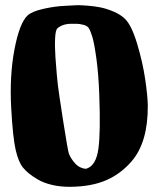

<svg xmlns="http://www.w3.org/2000/svg" viewBox="-20 -721 617 744"><path d="M316.4 -67.9Q352.5 -80.6 361.3 -144.5Q370.1 -208.5 364.7 -353.5Q361.8 -434.1 353.5 -494.1Q345.2 -554.2 337.6 -578.9Q330.1 -603.5 322.8 -613.8Q317.4 -621.1 302.5 -625Q287.6 -628.9 275.4 -628.9H262.7Q223.6 -629.9 202.6 -611.3Q195.3 -605 193.6 -573.7Q191.9 -542.5 194.8 -499.5Q197.8 -456.5 200 -433.3Q202.1 -410.2 204.1 -392.6Q206.5 -369.6 224.6 -253.4Q242.7 -137.2 247.1 -125Q255.9 -104 272 -86.9Q281.2 -76.2 295.7 -70.8Q310.1 -65.4 316.4 -67.9ZM552.7 -312Q553.7 -170.4 490.7 -96.7Q447.8 -46.9 391.1 -22.5Q334.5 2 253.4 2.9Q215.3 3.4 182.1 -4.4Q148.9 -12.2 126.7 -25.4Q104.5 -38.6 91.8 -49.1Q79.1 -59.6 69.8 -70.8Q52.2 -91.3 41 -138.7Q29.8 -186 23.4 -302.7Q16.6 -427.2 36.1 -529.8Q55.7 -632.3 86.9 -661.1Q104.5 -677.2 149.2 -687Q193.8 -696.8 229.5 -698.2L265.6 -700.2Q271 -700.7 280.5 -700.9Q290 -701.2 317.1 -699.2Q344.2 -697.3 367.9 -692.6Q391.6 -688 419.2 -676.5Q446.8 -665 464.4 -647.9Q490.2 -622.6 511.7 -550.5Q533.2 -478.5 542.7 -413.6Q552.2 -348.6 552.7 -312Z"/></svg>

Font: Some Time Later
Style: Regular
Weight: 400
Version: Version 003.300